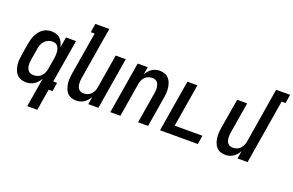

<svg xmlns="http://www.w3.org/2000/svg" viewBox="-111 -1167 2767 1814"><g transform="rotate(20 1272.0 -260.0)"><path d="M202 -80Q222 -80 241.5 -86.5Q261 -93 276.5 -108Q292 -123 300.5 -142Q309 -161 313 -181L333 -301Q335 -316 336 -332Q337 -348 335.5 -363Q334 -378 329.5 -392Q325 -406 316.5 -417.5Q308 -429 294 -434.5Q280 -440 264 -440Q243 -440 222 -431.5Q201 -423 185.5 -406Q170 -389 162 -368.5Q154 -348 151 -327L131 -207Q128 -192 127.5 -177.5Q127 -163 129 -149Q131 -135 136 -122Q141 -109 150.5 -99Q160 -89 173.5 -84.5Q187 -80 202 -80ZM247 215 296 -79Q285 -60 270.5 -43Q256 -26 238 -14.5Q220 -3 199.5 2.5Q179 8 159 8Q132 8 108 -0.5Q84 -9 67 -26.5Q50 -44 41 -67.5Q32 -91 28 -116.5Q24 -142 26 -168.5Q28 -195 32 -221L52 -341Q56 -363 62 -385Q68 -407 78 -428Q88 -449 102 -468Q116 -487 135 -501Q154 -515 176.5 -521.5Q199 -528 221 -528Q246 -528 270 -520.5Q294 -513 310.5 -497Q327 -481 337 -459Q347 -437 351 -413L369 -520H470L398 -88H437L423 0H384L348 215Z M663 8Q636 8 612 -0.5Q588 -9 572 -27Q556 -45 547.5 -68.5Q539 -92 535.5 -117.5Q532 -143 534 -169Q536 -195 540 -221L611 -647H572L586 -735H726L639 -207Q637 -193 636 -178.5Q635 -164 636.5 -150Q638 -136 642.5 -123Q647 -110 656 -100Q665 -90 678 -85Q691 -80 706 -80Q725 -80 744.5 -87Q764 -94 778.5 -109Q793 -124 801.5 -143Q810 -162 813 -181L869 -520H970L884 0H783L795 -77Q785 -59 771 -42.5Q757 -26 739.5 -14.5Q722 -3 702 2.5Q682 8 663 8Z M1004 0 1090 -520H1191L1178 -443Q1188 -461 1202 -477.5Q1216 -494 1233.5 -505.5Q1251 -517 1271 -522.5Q1291 -528 1310 -528Q1337 -528 1361 -519.5Q1385 -511 1401 -493Q1417 -475 1426 -451.5Q1435 -428 1438 -402.5Q1441 -377 1439.5 -351Q1438 -325 1433 -299L1384 0H1283L1335 -313Q1337 -327 1338 -341.5Q1339 -356 1337 -370Q1335 -384 1331 -397Q1327 -410 1318 -420Q1309 -430 1296 -435Q1283 -440 1268 -440Q1249 -440 1229 -433Q1209 -426 1194.5 -411Q1180 -396 1172 -377Q1164 -358 1161 -339L1105 0Z M1504 0 1590 -520H1691L1619 -88H1898L1884 0Z M2163 8Q2136 8 2112 -0.5Q2088 -9 2072 -27Q2056 -45 2047.5 -68.5Q2039 -92 2035.5 -117.5Q2032 -143 2034 -169Q2036 -195 2040 -221L2090 -520H2191L2139 -207Q2137 -193 2136 -178.5Q2135 -164 2136.5 -150Q2138 -136 2142.5 -123Q2147 -110 2156 -100Q2165 -90 2178 -85Q2191 -80 2206 -80Q2225 -80 2244.5 -87Q2264 -94 2278.5 -109Q2293 -124 2301.5 -143Q2310 -162 2313 -181L2404 -735H2544L2530 -647H2491L2384 0H2283L2295 -77Q2285 -59 2271 -42.5Q2257 -26 2239.5 -14.5Q2222 -3 2202 2.5Q2182 8 2163 8Z"/></g></svg>

Font: Iosevka Semibold Oblique
Style: Regular
Weight: 600
Italic angle: -9°
Monospace: yes
Designer: Belleve Invis
Foundry: Belleve Invis
Version: Version 32.5.0; ttfautohint (v1.8.4)